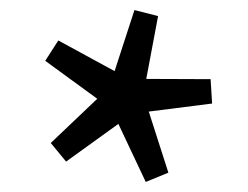

<svg xmlns="http://www.w3.org/2000/svg" viewBox="-20 -725 494 382"><path d="M315 -381.5 270 -363 215.5 -478.5 111.5 -403.5 81 -440.5 173.5 -528.5 70 -604 96 -644.5 208 -583.5 247.5 -705 294.5 -693 271 -568 399 -567.5 402 -519 276 -503Z"/></svg>

Font: Newsreader 9pt
Style: Regular
Weight: 400
Designer: Hugues Gentile
Foundry: Production Type
Version: Version 1.003